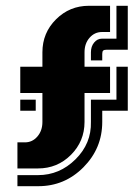

<svg xmlns="http://www.w3.org/2000/svg" viewBox="-20 -660 460 661"><path d="M419.9 -278.8H332V-240.2Q332 -149.4 267.3 -84.2Q202.6 -19 111.8 -19H40V-57.1H110.8Q185.1 -57.1 240 -111.6Q294.9 -166 293 -240.2V-316.9H380.9V-430.2H419.9ZM419.9 -488.8H347.2Q338.4 -488.8 335.2 -485.8Q332 -482.9 332 -474.1V-452.1H293V-480Q293 -500 304 -513.4Q314.9 -526.9 331.1 -526.9H380.9V-640.1H419.9ZM358.9 -339.8H271V-240.2Q271 -173.8 224.4 -127Q177.7 -80.1 110.8 -80.1H40V-169.9H65.9Q91.3 -169.9 108.6 -189.9Q126 -210 126 -240.2V-339.8H49.8V-430.2H126V-480Q126 -546.9 172.9 -593.5Q219.7 -640.1 286.1 -640.1H358.9V-549.8H331.1Q305.7 -549.8 288.3 -530Q271 -510.3 271 -480V-430.2H358.9ZM103 -278.8H49.8V-316.9H103Z"/></svg>

Font: Laconic
Style: Shadow
Weight: 900
Width: 6
Designer: Robby Woodard
Version: Version 1.000